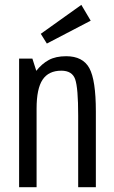

<svg xmlns="http://www.w3.org/2000/svg" viewBox="-20 -784 479 804"><path d="M60 0H133.2V-329.6Q133.2 -412.8 158.4 -450.4Q183.6 -488 236.8 -488Q282.4 -488 294.9 -451.8Q307.4 -415.6 307.4 -300.2V0H381.4V-317.2Q381.4 -448.8 354.1 -498.7Q326.8 -548.6 257 -548.6Q213.4 -548.6 184.3 -532.8Q155.2 -517 132 -487.4L115.6 -538.6H60ZM176.2 -601.6 359.8 -697.4 320.6 -763.6 150.8 -642.4Z"/></svg>

Font: Secuela Light
Style: Regular
Weight: 300
Designer: Fernando Haro
Foundry: deFharo
Version: Version 1.708